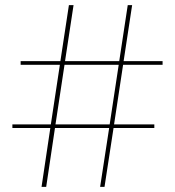

<svg xmlns="http://www.w3.org/2000/svg" viewBox="-20 -724 678 744"><path d="M578 -242V-228H420L385 0H368L403 -228H193L159 0H141L175 -228H28V-242H177L212 -473H60V-487H214L247 -704H265L232 -487H442L475 -704H492L459 -487H610V-473H457L422 -242ZM195 -242H405L440 -473H230Z"/></svg>

Font: Prodigy Sans Thin
Style: Regular
Weight: 100
Designer: Wei Huang
Foundry: Wei Huang
Version: Version 1.003; ttfautohint (v1.8.3)